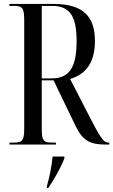

<svg xmlns="http://www.w3.org/2000/svg" viewBox="-20 -734 575 975"><path d="M28 0H264V-10H241C199 -10 192 -22 192 -85V-326H252L364 -94C400 -19 438 0 516 0H535V-10H531C511 -10 498 -20 449 -114L336 -333C417 -357 462 -417 462 -526C462 -646 407 -714 252 -714H28V-704H52C95 -704 103 -692 103 -629V-85C103 -22 95 -10 52 -10H28ZM243 -336H192V-704H245C337 -704 369 -649 369 -525C369 -395 334 -336 243 -336ZM218 212V221H225C252 181 286 124 307 70V61H247C242 114 232 162 218 212Z"/></svg>

Font: Noto Serif Display ExtraCondensed
Style: Regular
Weight: 400
Width: 2
Designer: Monotype Design Team
Foundry: Monotype Imaging Inc.
Version: Version 2.009